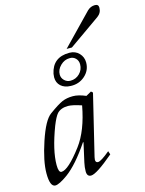

<svg xmlns="http://www.w3.org/2000/svg" viewBox="-139 -1029 850 1125"><g transform="rotate(-15 286.0 -466.5)"><path d="M404 -100 411 -79Q304 12 271 12Q246 12 246 -20Q246 -45 252 -72L278 -188L275 -189Q197 -73 130 -24Q77 14 54 14Q21 14 21 -68Q21 -141 59 -255Q98 -372 139 -401Q194 -441 222 -453Q250 -465 287 -465Q320 -465 365 -446L397 -464L407 -455L318 -87Q310 -54 331 -54Q349 -54 404 -100ZM326 -399Q272 -417 245 -417Q202 -417 179 -393Q163 -375 143 -325Q91 -188 91 -100Q91 -54 109 -54Q150 -54 236 -168Q299 -252 326 -399ZM292 -526Q254 -527 232 -547Q210 -567 210 -600Q210 -607 212 -621Q232 -716 333 -716Q369 -716 391.5 -692.5Q414 -669 414 -636Q414 -588 378 -556Q342 -524 292 -526ZM377 -635Q377 -657 362.5 -671.5Q348 -686 326 -685Q295 -685 270.5 -661Q246 -637 246 -607Q246 -586 261.5 -571Q277 -556 298 -556Q331 -556 354 -579Q377 -602 377 -635ZM572 -926Q572 -894 545 -875L356 -742H324L504 -928Q524 -947 550 -947Q572 -947 572 -926Z"/></g></svg>

Font: GFS Didot
Style: Italic
Weight: 400
Italic angle: -12°
Designer: Takis Katsoulidis and George D. Matthiopoulos
Foundry: George Matthiopoulos and Takis Katsoulidis
Version: Version 1.0